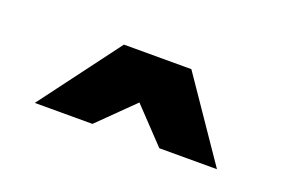

<svg xmlns="http://www.w3.org/2000/svg" viewBox="-38 -757 458 313"><g transform="rotate(20 191.0 -600.5)"><path d="M33 -531 137 -670H254L349 -531H249L193 -590L133 -531Z"/></g></svg>

Font: Exo Thin ExtraBold
Style: Regular
Weight: 800
Version: Version 2.000